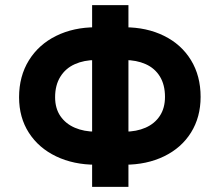

<svg xmlns="http://www.w3.org/2000/svg" viewBox="-20 -727 854 747"><path d="M54.2 -348.7Q54.2 -430.4 92.4 -492.2Q130.6 -553.9 198.4 -587.4Q266.3 -620.9 352.7 -620.9H463.9Q550.8 -620.9 618.1 -587.6Q685.5 -554.4 723 -493.1Q760.5 -431.8 760.5 -350.1Q760.5 -271.3 723.2 -211.4Q685.9 -151.6 618.5 -118.9Q551.2 -86.1 464.1 -86.1H353.1Q266.4 -86.1 198.5 -118.6Q130.7 -151 92.4 -210.4Q54.2 -269.7 54.2 -348.7ZM621.9 -350.1Q621.9 -397.1 602.1 -429.4Q582.3 -461.6 546.7 -477.5Q511 -493.4 464.9 -493.4H352.7Q306.7 -493.4 270.8 -477.2Q234.9 -461.1 214.7 -428.3Q194.4 -395.6 194.4 -348.7Q194.4 -305.5 214.9 -275.4Q235.5 -245.4 271.1 -230.1Q306.7 -214.7 353.1 -214.7H464.6Q511 -214.7 546.4 -230.3Q581.8 -245.8 601.8 -276.1Q621.9 -306.4 621.9 -350.1ZM479.7 0H338.4V-707H479.7Z"/></svg>

Font: Pretendard Std Variable
Style: Regular
Weight: 400
Designer: Base glyphs from Inter by Rasmus Andersson; Hangeul glyphs from Noto Sans CJK(Source Han Sans) by Jang Soo-young and Kan
Foundry: Kil Hyung-jin
Version: Version 1.309;Glyphs 3.2 (3225)